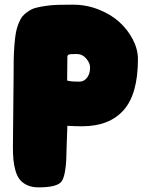

<svg xmlns="http://www.w3.org/2000/svg" viewBox="-20 -810 640 821"><path d="M292 -790Q349.1 -790 401.4 -769.5Q453.6 -749 490 -716.1Q526.4 -683.1 548.1 -641.1Q569.8 -599.1 569.8 -557.1Q569.8 -407.7 508.5 -338.9Q447.3 -270 330.1 -270Q304.2 -270 268.1 -272Q266.6 -244.1 265.4 -197.5Q264.2 -150.9 263.2 -125.5Q262.2 -100.1 257.3 -73.5Q252.4 -46.9 243.2 -34.2Q224.6 -8.8 145 -8.8Q117.2 -8.8 97.2 -17.8Q77.1 -26.9 65.2 -41.5Q53.2 -56.2 46.4 -79.6Q39.6 -103 37.4 -127Q35.2 -150.9 35.2 -183.1L38.1 -476.1Q38.1 -522.9 38.6 -554.2Q39.1 -585.4 41.7 -617.9Q44.4 -650.4 47.9 -669.9Q51.3 -689.5 59.3 -709.5Q67.4 -729.5 76.2 -740.2Q85 -751 100.6 -761.5Q116.2 -772 132.6 -776.4Q148.9 -780.8 174.8 -784.7Q200.7 -788.6 227.3 -789.3Q253.9 -790 292 -790ZM308.1 -579.1Q280.3 -579.1 274.2 -576.7Q268.1 -574.2 268.1 -565.9L267.1 -465.8Q278.8 -460.9 319.8 -460.9Q339.4 -460.9 352.3 -477.8Q365.2 -494.6 365.2 -521Q365.2 -540.5 348.6 -559.8Q332 -579.1 308.1 -579.1Z"/></svg>

Font: Blue Custard
Style: Regular
Weight: 400
Version: Version 01.01